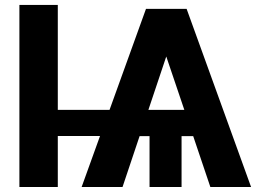

<svg xmlns="http://www.w3.org/2000/svg" viewBox="-20 -747 1071 767"><path d="M820.3 0 751.8 -203.1H705.3V0H577.4V-203.1H537.6L469.5 0H306.1L379.6 -203.8H210.9V0H57.5V-727.3H210.9V-308.2H417.6L563.2 -711.6H725.5L983 0ZM572.8 -308.2H716.3L644.2 -521.3Z"/></svg>

Font: Inter UI
Style: Bold
Weight: 700
Designer: Rasmus Andersson
Foundry: rsms
Version: 3.2;8d6f07862